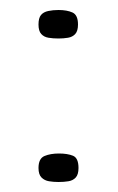

<svg xmlns="http://www.w3.org/2000/svg" viewBox="-20 -363 235 384"><path d="M57 -27Q57 -46 69 -51Q81 -56 98 -56Q115 -56 126 -51.5Q137 -47 137 -27Q137 -14 131.5 -8Q126 -2 117 -0.5Q108 1 97 1Q87 1 78 -0.5Q69 -2 63 -8Q57 -14 57 -27ZM57 -314Q57 -327 62 -333Q67 -339 76.5 -341Q86 -343 97 -343Q114 -343 125 -338Q136 -333 136 -314Q136 -301 130.5 -295Q125 -289 116 -287.5Q107 -286 97 -286Q86 -286 77 -287.5Q68 -289 62.5 -295Q57 -301 57 -314Z"/></svg>

Font: Genos
Style: Regular
Weight: 400
Designer: Robert E. Leuschke
Foundry: Robert E. Leuschke
Version: Version 1.010